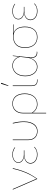

<svg xmlns="http://www.w3.org/2000/svg" viewBox="1434 -2200 946 3854"><g transform="rotate(-90 1907.0 -273.0)"><path d="M459.5 -490Q446.5 -434 432.8 -386.2Q419 -338.5 404.2 -296.5Q389.5 -254.5 372.8 -216.8Q356 -179 336.8 -143.2Q317.5 -107.5 295.2 -72.2Q273 -37 247 0H240L27 -490H34Q38 -490 40 -487.8Q42 -485.5 43 -483L238 -34Q243 -22.5 245 -13Q279.5 -61 308.8 -112.8Q338 -164.5 362.8 -222.2Q387.5 -280 408 -344.2Q428.5 -408.5 444.5 -480.5Q445.5 -486 448 -488Q450.5 -490 453.5 -490Z M876.5 -444Q874.5 -442 872.5 -442Q869.5 -442 860.5 -449.2Q851.5 -456.5 834.8 -465Q818 -473.5 792.5 -480.8Q767 -488 731 -488Q690.5 -488 661.2 -478.5Q632 -469 613 -453.5Q594 -438 584.8 -418Q575.5 -398 575.5 -377.5Q575.5 -354.5 587 -334.2Q598.5 -314 619.5 -299Q640.5 -284 670 -275.5Q699.5 -267 735.5 -267H816V-257H735.5Q694 -257 661.5 -248Q629 -239 606.8 -222.8Q584.5 -206.5 573 -184Q561.5 -161.5 561.5 -134.5Q561.5 -106 574 -82Q586.5 -58 609 -40.8Q631.5 -23.5 662.8 -13.8Q694 -4 731.5 -4Q772 -4 799.5 -13Q827 -22 844.2 -33Q861.5 -44 870 -53Q878.5 -62 881.5 -62Q883.5 -62 885.5 -60L887.5 -58Q880 -47 865.8 -35.8Q851.5 -24.5 831.8 -15.2Q812 -6 786.8 0Q761.5 6 731.5 6Q691 6 657.8 -4.5Q624.5 -15 600.5 -33.8Q576.5 -52.5 563.2 -78.2Q550 -104 550 -134Q550 -157.5 558.8 -179Q567.5 -200.5 585.8 -217.8Q604 -235 631.8 -246.5Q659.5 -258 698 -262Q661 -266.5 635.8 -278.8Q610.5 -291 594.8 -307Q579 -323 572 -341.5Q565 -360 565 -377.5Q565 -399 575 -420.5Q585 -442 605.5 -459.2Q626 -476.5 657.2 -487.2Q688.5 -498 731 -498Q781 -498 817.8 -483.8Q854.5 -469.5 879.5 -447Z M1033.5 -490V-176Q1033.5 -135 1045.5 -102.8Q1057.5 -70.5 1079.8 -48Q1102 -25.5 1133 -13.8Q1164 -2 1202.5 -2Q1236 -2 1268.5 -16.5Q1301 -31 1326.8 -62.8Q1352.5 -94.5 1368.5 -145Q1384.5 -195.5 1384.5 -267.5Q1384.5 -319.5 1376.2 -375.5Q1368 -431.5 1355 -483Q1354 -486.5 1355.5 -488.2Q1357 -490 1359.5 -490H1366.5Q1373 -459.5 1378.8 -433Q1384.5 -406.5 1388.2 -380.5Q1392 -354.5 1394.2 -327Q1396.5 -299.5 1396.5 -267.5Q1396.5 -195.5 1381 -143.5Q1365.5 -91.5 1338.8 -57.8Q1312 -24 1276.8 -8Q1241.5 8 1202.5 8Q1161.5 8 1128.2 -4.5Q1095 -17 1071.2 -40.5Q1047.5 -64 1034.5 -98.2Q1021.5 -132.5 1021.5 -176V-490Z M1558 -289Q1558 -337.5 1573 -376.2Q1588 -415 1614.2 -442Q1640.5 -469 1676.2 -483.5Q1712 -498 1753.5 -498Q1797.5 -498 1835 -482.8Q1872.5 -467.5 1900 -436.8Q1927.5 -406 1942.8 -358.8Q1958 -311.5 1958 -248Q1958 -194.5 1944.2 -148.2Q1930.5 -102 1903.5 -67.8Q1876.5 -33.5 1836.2 -13.8Q1796 6 1743 6Q1688.5 6 1643.5 -20Q1598.5 -46 1570 -91.5V180H1558ZM1570 -107.5Q1603 -55 1646.8 -29.5Q1690.5 -4 1743 -4Q1794.5 -4 1832.5 -22.8Q1870.5 -41.5 1895.8 -74.5Q1921 -107.5 1933.5 -152Q1946 -196.5 1946 -248Q1946 -308.5 1931.8 -353.8Q1917.5 -399 1892 -428.8Q1866.5 -458.5 1831 -473.2Q1795.5 -488 1753.5 -488Q1714.5 -488 1681 -474.2Q1647.5 -460.5 1622.8 -434.5Q1598 -408.5 1584 -371.8Q1570 -335 1570 -289Z M2107 0ZM2107 -490H2119V-106Q2119 -56 2141.8 -29.8Q2164.5 -3.5 2213 -3.5H2242.5V1.5Q2242.5 2.5 2241.8 3.2Q2241 4 2238 4.8Q2235 5.5 2229 6Q2223 6.5 2212.5 6.5Q2161 6.5 2134 -22Q2107 -50.5 2107 -106ZM2107.5 -579.5 2153 -725.5H2162Q2166.5 -725.5 2169 -721.5Q2171.5 -717.5 2169 -712L2119 -579.5Z M2671.5 -110Q2671.5 -120 2672.5 -130.2Q2673.5 -140.5 2674.5 -151.5Q2663.5 -114.5 2645.8 -85.2Q2628 -56 2604.5 -35.8Q2581 -15.5 2552.8 -4.8Q2524.5 6 2493 6Q2454 6 2419.5 -10.2Q2385 -26.5 2359.2 -58Q2333.5 -89.5 2318.5 -135.2Q2303.5 -181 2303.5 -240Q2303.5 -302.5 2320.2 -350.5Q2337 -398.5 2366 -431.2Q2395 -464 2433.5 -481Q2472 -498 2515.5 -498Q2553.5 -498 2583.8 -486Q2614 -474 2636.2 -454.5Q2658.5 -435 2673.2 -410.2Q2688 -385.5 2695 -360L2709 -482Q2710 -486.5 2711 -488.2Q2712 -490 2716 -490H2719L2688.5 -207.5Q2686 -182 2684.2 -158Q2682.5 -134 2682.5 -119Q2682.5 -88 2690 -66.8Q2697.5 -45.5 2711 -32.5Q2724.5 -19.5 2743 -13.5Q2761.5 -7.5 2784 -7.5H2798V-2.5Q2798 2.5 2776 2.5Q2755 2.5 2736.2 -3.5Q2717.5 -9.5 2703 -23Q2688.5 -36.5 2680 -58Q2671.5 -79.5 2671.5 -110ZM2492 -4Q2525 -4 2556.2 -17.2Q2587.5 -30.5 2612.8 -56.5Q2638 -82.5 2655 -120.5Q2672 -158.5 2676.5 -207.5L2692.5 -342Q2685 -369.5 2670.8 -396Q2656.5 -422.5 2635 -442.8Q2613.5 -463 2584 -475.5Q2554.5 -488 2516.5 -488Q2474 -488 2437.2 -471.5Q2400.5 -455 2373.5 -423.5Q2346.5 -392 2331 -345.8Q2315.5 -299.5 2315.5 -240Q2315.5 -182.5 2329.8 -138.5Q2344 -94.5 2368.2 -64.5Q2392.5 -34.5 2424.5 -19.2Q2456.5 -4 2492 -4Z M3164.5 -475Q3198 -465 3223.5 -445Q3249 -425 3266 -395.8Q3283 -366.5 3291.5 -329Q3300 -291.5 3300 -247Q3300 -190.5 3286.2 -143.8Q3272.5 -97 3245.8 -63.8Q3219 -30.5 3179.5 -12.2Q3140 6 3088 6Q3039 6 2999.2 -10.5Q2959.5 -27 2931.2 -59Q2903 -91 2887.5 -137.5Q2872 -184 2872 -244Q2872 -298 2885.5 -342.5Q2899 -387 2928.2 -418.5Q2957.5 -450 3003.2 -467.5Q3049 -485 3113.5 -485H3346V-483Q3346 -480 3344 -477.5Q3342 -475 3336.5 -475ZM3288 -247Q3288 -350 3246.2 -408.2Q3204.5 -466.5 3124.5 -475H3114Q3051 -475 3007 -458Q2963 -441 2935.8 -410.5Q2908.5 -380 2896.2 -337.2Q2884 -294.5 2884 -243.5Q2884 -186 2898 -141.5Q2912 -97 2938.2 -66.5Q2964.5 -36 3002.2 -20Q3040 -4 3087.5 -4Q3137 -4 3174.8 -21Q3212.5 -38 3237.5 -69.5Q3262.5 -101 3275.2 -146Q3288 -191 3288 -247Z M3756 -444Q3754 -442 3752 -442Q3749 -442 3740 -449.2Q3731 -456.5 3714.2 -465Q3697.5 -473.5 3672 -480.8Q3646.5 -488 3610.5 -488Q3570 -488 3540.8 -478.5Q3511.5 -469 3492.5 -453.5Q3473.5 -438 3464.2 -418Q3455 -398 3455 -377.5Q3455 -354.5 3466.5 -334.2Q3478 -314 3499 -299Q3520 -284 3549.5 -275.5Q3579 -267 3615 -267H3695.5V-257H3615Q3573.5 -257 3541 -248Q3508.5 -239 3486.2 -222.8Q3464 -206.5 3452.5 -184Q3441 -161.5 3441 -134.5Q3441 -106 3453.5 -82Q3466 -58 3488.5 -40.8Q3511 -23.5 3542.2 -13.8Q3573.5 -4 3611 -4Q3651.5 -4 3679 -13Q3706.5 -22 3723.8 -33Q3741 -44 3749.5 -53Q3758 -62 3761 -62Q3763 -62 3765 -60L3767 -58Q3759.5 -47 3745.2 -35.8Q3731 -24.5 3711.2 -15.2Q3691.5 -6 3666.2 0Q3641 6 3611 6Q3570.5 6 3537.2 -4.5Q3504 -15 3480 -33.8Q3456 -52.5 3442.8 -78.2Q3429.5 -104 3429.5 -134Q3429.5 -157.5 3438.2 -179Q3447 -200.5 3465.2 -217.8Q3483.5 -235 3511.2 -246.5Q3539 -258 3577.5 -262Q3540.5 -266.5 3515.2 -278.8Q3490 -291 3474.2 -307Q3458.5 -323 3451.5 -341.5Q3444.5 -360 3444.5 -377.5Q3444.5 -399 3454.5 -420.5Q3464.5 -442 3485 -459.2Q3505.5 -476.5 3536.8 -487.2Q3568 -498 3610.5 -498Q3660.5 -498 3697.2 -483.8Q3734 -469.5 3759 -447Z"/></g></svg>

Font: Lato Hairline
Style: Regular
Weight: 100
Designer: Lukasz Dziedzic
Foundry: tyPoland Lukasz Dziedzic
Version: Version 2.007; 2014-02-27